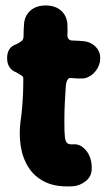

<svg xmlns="http://www.w3.org/2000/svg" viewBox="-20 -663 394 701"><path d="M247 17Q186 21 146 2Q106 -17 84 -52Q62 -87 55.5 -131Q49 -175 55 -220Q59 -248 61 -271.5Q63 -295 64 -318.5Q65 -342 65 -370Q66 -380 63 -383.5Q60 -387 54 -390Q48 -393 41 -398Q23 -405 14.5 -418Q6 -431 6 -451Q6 -470 14 -483Q22 -496 41 -502Q52 -508 59 -513.5Q66 -519 66 -530Q66 -541 66.5 -555Q67 -569 68 -579Q72 -609 93 -626Q114 -643 147 -643Q180 -643 201 -626Q222 -609 226 -578Q226 -568 226.5 -557.5Q227 -547 226 -536Q226 -515 245 -515Q257 -515 268.5 -514Q280 -513 291 -512Q314 -508 330 -491.5Q346 -475 346 -451Q346 -425 329.5 -404Q313 -383 289 -377Q278 -376 265 -376.5Q252 -377 240 -378Q231 -380 226 -371Q221 -362 220 -345Q218 -314 216.5 -285Q215 -256 215 -216Q215 -180 217 -162.5Q219 -145 226 -140Q233 -135 246 -136Q273 -139 294 -114Q315 -89 315 -49Q315 -19 293.5 -2Q272 15 247 17Z"/></svg>

Font: Winky Sans
Style: Bold
Weight: 700
Designer: Simon Atzbach
Foundry: typofactur
Version: Version 1.205